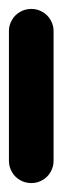

<svg xmlns="http://www.w3.org/2000/svg" viewBox="-20 -410 140 430"><path d="M0 -50.3H100V-340.3H0ZM50.3 -100Q36.3 -100 24.8 -93.3Q13.3 -86.7 6.7 -75.2Q0 -63.7 0 -50.3Q0 -36.3 6.7 -24.8Q13.3 -13.3 24.8 -6.7Q36.3 0 50.3 0Q63.7 0 75.2 -6.7Q86.7 -13.3 93.3 -24.8Q100 -36.3 100 -50.3Q100 -63.7 93.3 -75.2Q86.7 -86.7 75.2 -93.3Q63.7 -100 50.3 -100ZM50.3 -390Q36.3 -390 24.8 -383.3Q13.3 -376.7 6.7 -365.2Q0 -353.7 0 -340.3Q0 -326.3 6.7 -314.8Q13.3 -303.3 24.8 -296.7Q36.3 -290 50.3 -290Q63.7 -290 75.2 -296.7Q86.7 -303.3 93.3 -314.8Q100 -326.3 100 -340.3Q100 -353.7 93.3 -365.2Q86.7 -376.7 75.2 -383.3Q63.7 -390 50.3 -390Z"/></svg>

Font: Wavefont Thin
Style: Regular
Weight: 100
Monospace: yes
Version: Version 3.005;gftools[0.9.33]